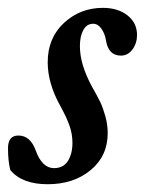

<svg xmlns="http://www.w3.org/2000/svg" viewBox="-37 -458 369 489"><path d="M84.5 11.2Q19 11.2 -10.7 -24.9Q-16.6 -47.4 -16.6 -80.6Q-16.6 -112.8 9.8 -112.8Q40.5 -112.8 54.2 -74.2Q70.3 -29.8 100.6 -29.8Q124.5 -29.8 136 -48.1Q147.5 -66.4 147.5 -94.2Q147.5 -116.7 140.1 -137.7Q132.8 -158.7 116.7 -188Q84.5 -245.6 84.5 -299.3Q84.5 -361.3 126 -399.7Q167.5 -438 225.1 -438Q263.2 -438 287.6 -418.9Q312 -399.9 312 -368.7Q312 -348.1 300.5 -332.3Q289.1 -316.4 271 -316.4Q238.8 -316.4 232.9 -355.5Q230 -372.6 221.2 -385Q212.4 -397.5 200.2 -397.5Q184.1 -397.5 175.3 -381.6Q166.5 -365.7 166.5 -340.3Q166.5 -293.9 197.3 -237.3Q211.4 -212.4 218.3 -198.2Q225.1 -184.1 231.2 -162.4Q237.3 -140.6 237.3 -119.1Q237.3 -60.5 193.8 -24.7Q150.4 11.2 84.5 11.2Z"/></svg>

Font: Elstob 14pt SemiBold
Style: Italic
Weight: 600
Italic angle: -20°
Designer: Peter S. Baker
Version: Version 1.015